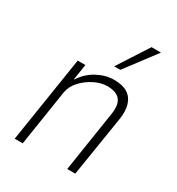

<svg xmlns="http://www.w3.org/2000/svg" viewBox="-175 -843 878 953"><g transform="rotate(30 264.0 -366.5)"><path d="M53 0 130 -492H174L160 -402H162Q192 -449 239.5 -474.5Q287 -500 335 -500Q384 -500 412.5 -482Q441 -464 452 -429Q463 -394 455 -344L400 0H354L406 -336Q414 -378 407.5 -404Q401 -430 379.5 -443Q358 -456 322 -456Q287 -456 249.5 -437.5Q212 -419 184 -389Q156 -359 149 -322L99 0ZM301 -558 414 -733H468L336 -558Z"/></g></svg>

Font: Nunito Sans 7pt Condensed ExtraLight
Style: Italic
Weight: 250
Width: 3
Italic angle: -9°
Designer: Vernon Adams
Foundry: Vernon Adams
Version: Version 3.101;gftools[0.9.27]